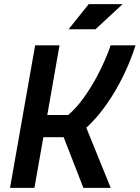

<svg xmlns="http://www.w3.org/2000/svg" viewBox="-20 -914 679 934"><path d="M28.8 0 150.9 -693.4H269.5L210 -354.5H312Q352.1 -389.6 386.2 -437Q420.4 -484.4 447.3 -533.9Q474.1 -583.5 492.2 -626Q510.3 -668.5 518.1 -693.4H639.2Q627.9 -655.8 607.2 -605.5Q586.4 -555.2 556.2 -499.5Q525.9 -443.8 486.6 -390.1Q447.3 -336.4 399.9 -292.5L518.6 0H385.7L289.6 -246.6H190.9L147.5 0ZM313.5 -771.5 411.6 -894H576.7L444.3 -771.5Z"/></svg>

Font: Cascadia Code PL SemiBold
Style: Italic
Weight: 600
Italic angle: -10°
Monospace: yes
Designer: Aaron Bell
Foundry: Saja Typeworks
Version: Version 2404.023; ttfautohint (v1.8.4)